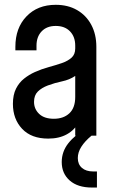

<svg xmlns="http://www.w3.org/2000/svg" viewBox="-20 -578 490 818"><path d="M185.5 12.5Q113.5 12.5 74.2 -29.2Q35 -71 35 -135.5Q35 -174 48.2 -200.2Q61.5 -226.5 82.8 -243.2Q104 -260 128.5 -271Q157.5 -284 187.8 -292.2Q218 -300.5 243.5 -309.2Q269 -318 284.8 -332.2Q300.5 -346.5 300.5 -371.5V-383.5Q300.5 -421.5 278.2 -444.5Q256 -467.5 217.5 -467.5Q179.5 -467.5 157.5 -444.5Q135.5 -421.5 135.5 -383.5V-363.5H45.5V-378.5Q45.5 -459 92.8 -508.2Q140 -557.5 217.5 -557.5Q269.5 -557.5 308.2 -535.2Q347 -513 368.8 -472.5Q390.5 -432 390.5 -378.5V0H300.5V-78.5L316 -58.5Q298.5 -24.5 265.2 -6Q232 12.5 185.5 12.5ZM209.5 -72Q250.5 -72 275.5 -95.2Q300.5 -118.5 300.5 -165V-254.5Q276 -238 244.8 -231.5Q213.5 -225 184 -214Q157.5 -204 141.2 -188Q125 -172 125 -144Q125 -113.5 146.8 -92.8Q168.5 -72 209.5 -72ZM371.5 221Q311 221 277 191Q243 161 243 112.5Q243 68 271.2 32.2Q299.5 -3.5 352 -34H370V0Q342 23 326.8 46.8Q311.5 70.5 311.5 95.5Q311.5 122 329 137.2Q346.5 152.5 377 152.5H393V221Z"/></svg>

Font: Mohave Light Medium
Style: Regular
Weight: 500
Version: Version 2.003